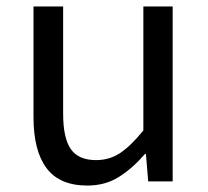

<svg xmlns="http://www.w3.org/2000/svg" viewBox="-20 -563 647 596"><path d="M251 13Q165 13 124.5 -41Q84 -95 84 -199V-543H176V-210Q176 -134 200 -100Q224 -66 278 -66Q320 -66 353 -88Q386 -110 425 -158V-543H516V0H440L433 -85H430Q392 -41 349.5 -14Q307 13 251 13Z"/></svg>

Font: Source Han Sans
Style: Regular
Weight: 400
Designer: Ryoko NISHIZUKA Ë•øÂ°öÊ∂ºÂ≠ê (kana, bopomofo & ideographs); Paul D. Hunt (Latin, Greek & Cyrillic); Sandoll Communicatio
Foundry: Adobe
Version: Version 2.004;hotconv 1.0.118;makeotfexe 2.5.65603